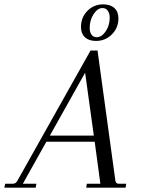

<svg xmlns="http://www.w3.org/2000/svg" viewBox="-63 -862 646 882"><path d="M517 -18 514 0H333L336 -18H398L372 -211H150L42 -18H104L101 0H-43L-39 -18H-4Q10 -18 17 -32L353 -630H385L467 -32Q469 -18 482 -18ZM368 -239 328 -528 166 -239ZM411 -842Q444 -842 462.5 -825Q481 -808 481 -778Q481 -734 451 -704Q421 -674 378 -674Q345 -674 327 -691Q309 -708 309 -738Q309 -782 338.5 -812Q368 -842 411 -842ZM381 -691Q404 -691 422.5 -718Q441 -745 441 -781Q441 -801 432 -813Q423 -825 408 -825Q385 -825 367 -797Q349 -769 349 -734Q349 -714 357.5 -702.5Q366 -691 381 -691Z"/></svg>

Font: Arapey
Style: Italic
Weight: 400
Italic angle: -12°
Designer: Eduardo Rodriguez Tunni
Foundry: Eduardo Rodriguez Tunni
Version: Version 3.000